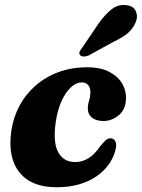

<svg xmlns="http://www.w3.org/2000/svg" viewBox="-20 -756 583 789"><path d="M315.6 -417.4Q293.7 -417.4 272 -397.8Q250.4 -378.2 233.4 -341.8Q216.4 -305.4 209 -253.9Q197.1 -169.8 219.5 -129.8Q241.9 -89.9 289.3 -90Q309 -90.1 327 -97.5Q345.1 -104.9 361 -119Q377 -133.1 389.8 -152.8Q404.9 -170.4 413.8 -179.2Q422.7 -188.1 435.3 -187.7Q448 -187.3 454.3 -174.4Q460.7 -161.6 453.9 -137Q445.9 -107 426.5 -79.8Q407.1 -52.6 376.7 -31.6Q346.3 -10.5 305.1 1.5Q263.9 13.5 211.9 13.5Q109.5 13.5 60.4 -47.1Q11.3 -107.7 26.3 -216.7Q34 -271.6 59.1 -319.4Q84.2 -367.2 124.9 -403.2Q165.5 -439.2 219.4 -459.3Q273.3 -479.5 338.1 -479.5Q393.7 -479.5 429.6 -460.5Q465.6 -441.5 482.6 -411.6Q499.7 -381.6 497.7 -347.5Q495.7 -305 467.3 -281.9Q439 -258.8 405.8 -258.8Q373.7 -258.8 357 -273.4Q340.4 -287.9 340.8 -310.4Q341.2 -328.1 346.2 -343Q351.2 -357.9 351.6 -376.4Q352 -394.3 342.6 -405.9Q333.2 -417.4 315.6 -417.4ZM385 -659.1Q411.6 -697 439.1 -718.2Q466.7 -739.4 499.4 -734.7Q528.8 -731.3 538.2 -709.7Q547.7 -688.1 537.5 -664.4Q526.8 -638.1 505.1 -619.7Q483.4 -601.3 446.2 -584.1L343.3 -527.5Q332.9 -523.6 323.1 -523.8Q313.3 -524.1 309 -529.7Q303.7 -536.5 307.6 -544.5Q311.6 -552.5 318.5 -561Z"/></svg>

Font: Fraunces
Style: Italic
Weight: 900
Italic angle: -16°
Version: Version 1.000;[0bf87f6ff]